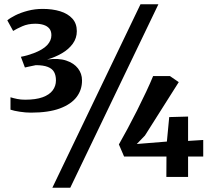

<svg xmlns="http://www.w3.org/2000/svg" viewBox="-20 -835 995 906"><path d="M126 -303.5Q100.5 -303.5 73 -307.8Q45.5 -312 29.5 -317.5V-376Q44 -371.5 61.2 -368Q78.5 -364.5 98.5 -364.5Q149 -364.5 181.2 -376.2Q213.5 -388 228.8 -408.8Q244 -429.5 244 -455.5Q244 -479.5 235.2 -495.2Q226.5 -511 205.5 -519.2Q184.5 -527.5 149 -527.5Q143.5 -526.5 133.2 -524.2Q123 -522 113.2 -520Q103.5 -518 97.5 -516.5L78.5 -567Q93 -569.5 108.8 -574Q124.5 -578.5 139 -584Q182.5 -600.5 202.5 -622Q222.5 -643.5 222.5 -668.5Q222.5 -688.5 212.8 -700.2Q203 -712 186 -717.5Q169 -723 146.5 -723Q112 -723 85 -711Q58 -699 42 -689L14.5 -739Q28 -750.5 53 -763Q78 -775.5 111.2 -784.2Q144.5 -793 182 -793Q227.5 -793 264 -781.8Q300.5 -770.5 321.5 -747.2Q342.5 -724 342.5 -688Q342.5 -655 323.5 -628.8Q304.5 -602.5 272.5 -583.8Q240.5 -565 202 -554Q256 -561.5 292.5 -549.2Q329 -537 348 -512.2Q367 -487.5 367 -456Q367.5 -411.5 341.5 -377.2Q315.5 -343 262.2 -323.2Q209 -303.5 126 -303.5ZM643 -815H727.5L311.5 51H227ZM765 0 765.5 -96.5H565.5L541 -153.5Q558.5 -184 581 -225.8Q603.5 -267.5 626.5 -313.2Q649.5 -359 669.5 -401.5Q689.5 -444 702.5 -476H782L823.5 -447.5L664 -195.5L625.5 -155.5L767.5 -167L778.5 -282.5L867.5 -285V-170L939 -174.5V-96.5H867.5V0Z"/></svg>

Font: Merriweather 28pt
Style: Bold
Weight: 700
Version: Version 2.100